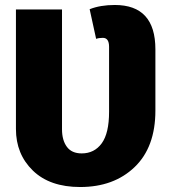

<svg xmlns="http://www.w3.org/2000/svg" viewBox="-20 -733 687 771"><path d="M302 18Q180 18 112 -48Q44 -114 44 -215V-695H229V-214Q229 -170 248.5 -143.5Q268 -117 308 -117Q359 -117 388.5 -157.5Q418 -198 418 -284V-545Q418 -581 393 -581Q377 -581 366 -577L340 -696Q383 -713 441 -713Q604 -713 604 -535V-289Q604 -142 520.5 -62Q437 18 302 18Z"/></svg>

Font: Trujillo ExtraBold
Style: Regular
Weight: 800
Designer: Fira Sans original fonts by bBox Type GmbH, Carrois Corporate GbR, & Edenspiekermann AG / Changes by Cristiano Sobral
Foundry: Fira Sans original fonts by bBox Type GmbH, Carrois Corporate GbR, & Edenspiekermann AG / Changes by Cristiano Sobral
Version: Version 4.301;July 28, 2020;FontCreator 13.0.0.2655 64-bit